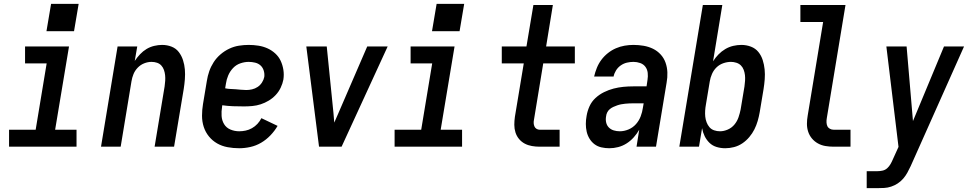

<svg xmlns="http://www.w3.org/2000/svg" viewBox="-20 -761 5040 996"><path d="M27 0V-88H165L222 -432H110V-520H338L266 -88H377V0ZM221 -599 245 -741H388L364 -599Z M504 0 590 -520H692L679 -445Q691 -463 706.5 -479.5Q722 -496 740.5 -507Q759 -518 780 -523Q801 -528 821 -528Q847 -528 870 -519Q893 -510 907.5 -491Q922 -472 929.5 -448.5Q937 -425 939 -400.5Q941 -376 939 -350Q937 -324 933 -299L883 0H782L834 -313Q836 -327 837 -342Q838 -357 836.5 -371Q835 -385 830.5 -398Q826 -411 817 -421Q808 -431 794.5 -435.5Q781 -440 766 -440Q747 -440 728 -432.5Q709 -425 694.5 -410Q680 -395 672.5 -376.5Q665 -358 662 -339L606 0Z M1221 8Q1190 8 1160.5 2.5Q1131 -3 1106.5 -17Q1082 -31 1064 -53Q1046 -75 1037 -102.5Q1028 -130 1028 -160.5Q1028 -191 1033 -221L1053 -341Q1057 -367 1065.5 -391.5Q1074 -416 1088.5 -438.5Q1103 -461 1124 -479Q1145 -497 1169.5 -508.5Q1194 -520 1219.5 -524Q1245 -528 1270 -528Q1296 -528 1321 -524Q1346 -520 1368 -510Q1390 -500 1408 -483.5Q1426 -467 1436 -445.5Q1446 -424 1450 -399Q1454 -374 1450 -348Q1446 -327 1436 -306Q1426 -285 1410 -268Q1394 -251 1374 -239Q1354 -227 1332.5 -220Q1311 -213 1289 -211Q1267 -209 1246 -209Q1217 -209 1189 -210Q1161 -211 1133 -215L1132 -207Q1128 -183 1129.5 -159.5Q1131 -136 1142.5 -117Q1154 -98 1175.5 -89Q1197 -80 1221 -80Q1237 -80 1254 -83.5Q1271 -87 1287 -96Q1303 -105 1315.5 -118.5Q1328 -132 1336 -148L1420 -108Q1405 -82 1383 -59Q1361 -36 1334.5 -20.5Q1308 -5 1278.5 1.5Q1249 8 1221 8ZM1258 -294Q1272 -294 1287.5 -297.5Q1303 -301 1316.5 -310Q1330 -319 1339 -333Q1348 -347 1351 -362Q1353 -379 1348 -395Q1343 -411 1331.5 -421.5Q1320 -432 1303.5 -436Q1287 -440 1270 -440Q1249 -440 1227 -432.5Q1205 -425 1189 -408Q1173 -391 1164 -370Q1155 -349 1152 -327L1148 -303Q1161 -300 1175 -299.5Q1189 -299 1202.5 -298Q1216 -297 1230 -295.5Q1244 -294 1258 -294Z M1635 0 1569 -520H1675L1710 -173Q1711 -161 1712 -149Q1713 -137 1714 -125Q1719 -137 1724.5 -149Q1730 -161 1735 -173L1885 -520H1991L1752 0Z M2027 0V-88H2165L2222 -432H2110V-520H2338L2266 -88H2377V0ZM2221 -599 2245 -741H2388L2364 -599Z M2780 0Q2759 0 2739 -3.5Q2719 -7 2702 -16Q2685 -25 2672.5 -40Q2660 -55 2654 -74Q2648 -93 2648 -113.5Q2648 -134 2651 -155L2697 -432H2583V-520H2711L2747 -735H2848L2813 -520H2962V-432H2798L2750 -140Q2748 -131 2748.5 -122Q2749 -113 2752.5 -105Q2756 -97 2763.5 -92.5Q2771 -88 2780 -88H2883V0Z M3141 8Q3120 8 3100 3.5Q3080 -1 3064.5 -12.5Q3049 -24 3038.5 -41Q3028 -58 3023.5 -77.5Q3019 -97 3019 -118Q3019 -139 3023 -160Q3027 -185 3038 -209.5Q3049 -234 3069 -252.5Q3089 -271 3113.5 -283Q3138 -295 3163 -301.5Q3188 -308 3213.5 -310.5Q3239 -313 3265 -313H3334L3339 -347Q3342 -365 3340 -383Q3338 -401 3328 -414.5Q3318 -428 3301 -434Q3284 -440 3266 -440Q3249 -440 3232 -436Q3215 -432 3200 -421.5Q3185 -411 3175.5 -395.5Q3166 -380 3163 -364H3062Q3067 -386 3076 -408.5Q3085 -431 3099.5 -450.5Q3114 -470 3133.5 -485.5Q3153 -501 3175 -510.5Q3197 -520 3220 -524Q3243 -528 3266 -528Q3293 -528 3319 -523.5Q3345 -519 3367.5 -508Q3390 -497 3407 -478.5Q3424 -460 3432.5 -436Q3441 -412 3442 -385.5Q3443 -359 3438 -332L3383 0H3282L3296 -88Q3284 -67 3267.5 -48.5Q3251 -30 3230.5 -17Q3210 -4 3187 2Q3164 8 3141 8ZM3195 -80Q3218 -80 3240.5 -89.5Q3263 -99 3279 -117Q3295 -135 3303.5 -157.5Q3312 -180 3315 -202L3319 -225H3265Q3254 -225 3244 -224.5Q3234 -224 3223.5 -223Q3213 -222 3202.5 -220Q3192 -218 3182 -214.5Q3172 -211 3162 -206.5Q3152 -202 3143.5 -195Q3135 -188 3130 -178Q3125 -168 3124 -157Q3121 -141 3124.5 -125.5Q3128 -110 3138.5 -99.5Q3149 -89 3164 -84.5Q3179 -80 3195 -80Z M3742 8Q3719 8 3697.5 1.5Q3676 -5 3660.5 -20Q3645 -35 3635.5 -54.5Q3626 -74 3622 -96L3606 0H3504L3626 -735H3727L3679 -443Q3691 -462 3707 -478.5Q3723 -495 3742.5 -506.5Q3762 -518 3783.5 -523Q3805 -528 3826 -528Q3852 -528 3875.5 -519Q3899 -510 3914 -491.5Q3929 -473 3936.5 -449.5Q3944 -426 3946.5 -401Q3949 -376 3947 -350Q3945 -324 3941 -299L3921 -179Q3917 -156 3910.5 -133.5Q3904 -111 3893.5 -90Q3883 -69 3867 -50Q3851 -31 3831 -17.5Q3811 -4 3788 2Q3765 8 3742 8ZM3715 -80Q3735 -80 3755.5 -89Q3776 -98 3790 -115Q3804 -132 3811 -152.5Q3818 -173 3822 -193L3842 -313Q3844 -328 3845 -342.5Q3846 -357 3844.5 -371Q3843 -385 3838 -398.5Q3833 -412 3823.5 -421.5Q3814 -431 3800 -435.5Q3786 -440 3772 -440Q3752 -440 3732 -433Q3712 -426 3697 -411.5Q3682 -397 3673.5 -377.5Q3665 -358 3662 -339L3642 -219Q3639 -203 3638 -187Q3637 -171 3638.5 -156Q3640 -141 3645.5 -126.5Q3651 -112 3660.5 -101Q3670 -90 3684.5 -85Q3699 -80 3715 -80Z M4305 0Q4283 0 4262 -3.5Q4241 -7 4223 -17Q4205 -27 4192 -42.5Q4179 -58 4172.5 -77.5Q4166 -97 4166 -118.5Q4166 -140 4170 -162L4250 -647H4132V-735H4366L4269 -148Q4267 -137 4267.5 -126Q4268 -115 4272 -106.5Q4276 -98 4285 -93Q4294 -88 4305 -88H4392V0Z M4476 215V127H4532Q4545 127 4558.5 124Q4572 121 4582.5 111.5Q4593 102 4600 89.5Q4607 77 4612 65L4641 1L4578 -520H4683L4716 -133L4877 -520H4981L4704 101Q4696 118 4687 134.5Q4678 151 4665.5 165.5Q4653 180 4637 190.5Q4621 201 4603 207Q4585 213 4567 214Q4549 215 4532 215Z"/></svg>

Font: Iosevka SS04 Semibold
Style: Italic
Weight: 600
Italic angle: -9°
Monospace: yes
Designer: Belleve Invis
Foundry: Belleve Invis
Version: Version 19.0.0; ttfautohint (v1.8.4)